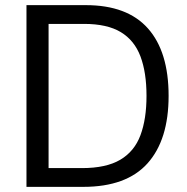

<svg xmlns="http://www.w3.org/2000/svg" viewBox="-20 -727 728 747"><path d="M83 0V-707H314Q475 -707 555.5 -616.5Q636 -526 636 -354Q636 -183 554 -91.5Q472 0 304 0ZM299 -73Q393 -73 448 -105.5Q503 -138 526.5 -201Q550 -264 550 -354Q550 -445 526.5 -507.5Q503 -570 450 -602Q397 -634 307 -634H169V-73Z"/></svg>

Font: Asta Sans
Style: Regular
Weight: 400
Designer: 42dot
Version: Version 1.000